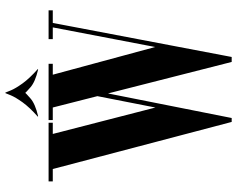

<svg xmlns="http://www.w3.org/2000/svg" viewBox="-106 -798 904 733"><g transform="rotate(-90 346.5 -432.0)"><path d="M309 -264 262 0H247L63 -699H197ZM262 0 257 -62 361 -592 376 -574ZM70 -683H20V-699H66ZM244 -683H194V-699H244ZM539 -270 495 0H476L298 -699H423ZM495 0 502 -130 611 -699H628ZM306 -683H254V-699H301ZM469 -683H420L418 -699H469ZM613 -683H563V-699H616ZM673 -683H620L623 -699H673ZM269 -739 267 -740Q303 -772 322 -798.5Q341 -825 348.5 -843Q356 -861 357 -864H359V-789Q357 -786 336.5 -768Q316 -750 269 -739ZM447 -739Q400 -750 379.5 -768Q359 -786 357 -789V-864H359Q360 -861 367.5 -843Q375 -825 394 -798.5Q413 -772 449 -740Z"/></g></svg>

Font: Emberly Black
Style: Regular
Weight: 900
Designer: Rajesh Rajput
Foundry: Rajesh Rajput
Version: Version 1.000